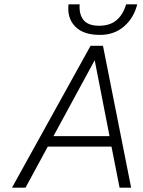

<svg xmlns="http://www.w3.org/2000/svg" viewBox="-20 -860 656 880"><path d="M609 -840Q593 -777 548 -738.5Q503 -700 438 -700Q362 -700 324.5 -738.5Q287 -777 294 -840H345Q342 -793 363.5 -767.5Q385 -742 434 -742Q484 -742 514 -767.5Q544 -793 558 -840ZM581 0H528L491 -188H199L97 0H35L395 -650H452ZM414 -584 225 -236H482Z"/></svg>

Font: Overused Grotesk Light
Style: Italic
Weight: 300
Italic angle: -10°
Version: Version 0.003